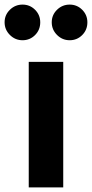

<svg xmlns="http://www.w3.org/2000/svg" viewBox="-81 -815 400 835"><path d="M44 0H194V-546H44ZM17 -640Q49 -640 71.5 -662.5Q94 -685 94 -718Q94 -750 71.5 -772.5Q49 -795 17 -795Q-15 -795 -38 -772.5Q-61 -750 -61 -718Q-61 -686 -38 -663Q-15 -640 17 -640ZM222 -640Q254 -640 276.5 -662.5Q299 -685 299 -718Q299 -750 276.5 -772.5Q254 -795 222 -795Q190 -795 167 -772.5Q144 -750 144 -718Q144 -686 167 -663Q190 -640 222 -640Z"/></svg>

Font: Plus Jakarta Sans ExtraBold
Style: Regular
Weight: 800
Designer: Gumpita Rahayu
Foundry: Tokotype
Version: Version 2.004; ttfautohint (v1.8.3)